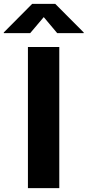

<svg xmlns="http://www.w3.org/2000/svg" viewBox="-83 -970 452 990"><path d="M222.7 -727.5H61V0H222.7ZM72.8 -799.3 142.6 -881.8 211.9 -799.3H348.6V-802.7L201.7 -950.2H83L-63.5 -802.7V-799.3Z"/></svg>

Font: Raveo
Style: Bold
Weight: 700
Designer: Jakub Foglar, Rasmus Andersson (Inter)
Foundry: Jakubfoglar.com
Version: Version 1.100;Glyphs 3.2.3 (3260)